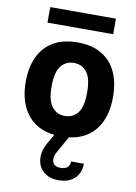

<svg xmlns="http://www.w3.org/2000/svg" viewBox="-103 -779 780 1099"><g transform="rotate(10 287.0 -229.0)"><path d="M479.5 -712.9H97.7V-622.6H479.5ZM316.4 254.9Q374.5 254.9 408.7 222.9Q442.9 190.9 442.9 136.7H368.7Q368.7 159.2 355.2 171.1Q341.8 183.1 315.9 183.1Q292 183.1 279.1 172.4Q266.1 161.6 266.1 140.6Q266.1 119.1 277.8 99.6L334 0V-0.5H249.5V0L213.4 63.5Q191.9 101.1 191.9 140.1Q191.9 192.4 225.6 223.6Q259.3 254.9 316.4 254.9ZM287.6 -421.9Q334.5 -421.9 362.5 -386.2Q390.6 -350.6 390.6 -268.1Q390.6 -185.5 363 -149.7Q335.4 -113.8 287.6 -113.8Q240.2 -113.8 212.2 -149.7Q184.1 -185.5 184.1 -268.1Q184.1 -350.6 212.4 -386.2Q240.7 -421.9 287.6 -421.9ZM287.6 -541Q203.1 -541 146.7 -507.3Q90.3 -473.6 62 -412.4Q33.7 -351.1 33.7 -268.1Q33.7 -185.1 62.3 -123.5Q90.8 -62 147.2 -28.3Q203.6 5.4 287.6 5.4Q371.6 5.4 428 -28.3Q484.4 -62 512.7 -123.5Q541 -185.1 541 -268.1Q541 -351.1 512.9 -412.4Q484.9 -473.6 428.5 -507.3Q372.1 -541 287.6 -541Z"/></g></svg>

Font: Estedad-FD-VF Thin
Style: Regular
Weight: 100
Designer: Amin Abedi
Version: Version 5.0